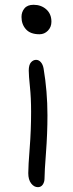

<svg xmlns="http://www.w3.org/2000/svg" viewBox="-20 -522 305 802"><path d="M145 -378.9Q106.9 -378.9 88.4 -399.7Q69.8 -420.4 69.8 -451.2Q69.8 -472.2 82.3 -487.1Q94.7 -502 120.1 -502Q151.9 -502 173.3 -482.9Q194.8 -463.9 194.8 -431.2Q194.8 -409.2 180.2 -394Q165.5 -378.9 145 -378.9ZM138.2 259.8Q122.1 259.8 110.1 244.1Q98.1 228.5 98.1 201.2Q98.1 171.4 104 96.9Q109.9 22.5 109.9 -55.2Q109.9 -113.3 105 -159.7Q100.1 -206.1 100.1 -227.1Q100.1 -251 109.4 -261.5Q118.7 -272 130.9 -272Q142.1 -272 150.6 -262.2Q159.2 -252.4 162.1 -235.8Q178.2 -140.1 178.2 -41Q178.2 36.1 172.1 115.7Q166 195.3 166 223.1Q166 238.3 158.7 249Q151.4 259.8 138.2 259.8Z"/></svg>

Font: Shantell Sans Normal
Style: Regular
Weight: 300
Designer: Stephen Nixon, Anya Danilova, Shantell Martin
Foundry: Arrow Type
Version: Version 1.006;[559af2be0]